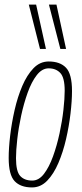

<svg xmlns="http://www.w3.org/2000/svg" viewBox="-20 -810 359 840"><path d="M120 10Q70 10 44 -17.5Q18 -45 18 -119Q18 -162 24.5 -217Q31 -272 44 -329Q57 -386 77.5 -434Q98 -482 126.5 -511.5Q155 -541 193 -541Q243 -541 269 -513.5Q295 -486 295 -412Q295 -369 288.5 -313.5Q282 -258 269 -201.5Q256 -145 235.5 -97Q215 -49 186.5 -19.5Q158 10 120 10ZM121 -20Q150 -20 172.5 -49.5Q195 -79 212 -126Q229 -173 240.5 -226.5Q252 -280 257.5 -329.5Q263 -379 263 -413Q263 -470 244 -490.5Q225 -511 193 -511Q164 -511 141 -481.5Q118 -452 101 -404.5Q84 -357 72.5 -303.5Q61 -250 55.5 -200.5Q50 -151 50 -118Q50 -60 68.5 -40Q87 -20 121 -20ZM155 -596 106 -790H138L181 -596ZM244 -596 194 -790H227L269 -596Z"/></svg>

Font: Georama Condensed ExtraLight
Style: Italic
Weight: 200
Width: 3
Italic angle: -9°
Designer: Jean-Baptiste Levee
Foundry: Production Type
Version: Version 1.000